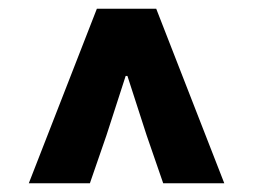

<svg xmlns="http://www.w3.org/2000/svg" viewBox="-20 -690 580 440"><path d="M46 -270 202 -670H338L494 -270H354L316 -380L272 -516H268L224 -380L186 -270Z"/></svg>

Font: Assistant ExtraBold
Style: Regular
Weight: 800
Designer: Hebrew By Ben Nathan, Latin by Paul Hunt
Version: Version 3.000